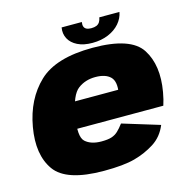

<svg xmlns="http://www.w3.org/2000/svg" viewBox="-108 -842 941 954"><g transform="rotate(-15 362.0 -364.5)"><path d="M312 6.5 337.5 -138Q283.5 -138 254.5 -164.5Q225.5 -191 244 -295.5Q262 -398 299.8 -426.5Q337.5 -455 389.5 -455Q441.5 -455 466.5 -430.5Q491.5 -406 481 -346L490.5 -364.5H237L213.5 -230H679.5Q689 -258.5 695.5 -295.5Q719 -429 664.5 -514Q610 -599 414.5 -599Q224.5 -599 137.2 -516Q50 -433 26 -295.5Q2 -158 60.2 -75.8Q118.5 6.5 312 6.5ZM337.5 -138 312 6.5Q413 6.5 470 -9Q527 -24.5 574.2 -54.5Q621.5 -84.5 644.5 -140.5L453.5 -199Q437 -177 422.5 -163.5Q408 -150 389 -144Q370 -138 337.5 -138ZM421 -622.5Q467 -622.5 503 -637.8Q539 -653 561.5 -679Q584 -705 589.5 -736.5H486Q483.5 -722.5 477.5 -713Q471.5 -703.5 460.8 -699Q450 -694.5 433.5 -694.5Q419 -694.5 409.8 -699Q400.5 -703.5 397 -712.8Q393.5 -722 396 -736.5H292Q286.5 -705 300.2 -679Q314 -653 344.8 -637.8Q375.5 -622.5 421 -622.5Z"/></g></svg>

Font: Anybody UltraCondensed Thin Black
Style: Italic
Weight: 900
Italic angle: -10°
Version: Version 1.111